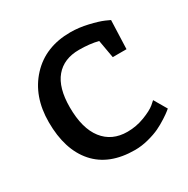

<svg xmlns="http://www.w3.org/2000/svg" viewBox="-131 -658 771 786"><g transform="rotate(-30 255.0 -265.0)"><path d="M400 -365 385 -450Q345 -460 295 -460Q223 -460 184 -413.5Q145 -367 145 -275Q145 -175 186 -122.5Q227 -70 300 -70Q342 -70 381 -85Q420 -100 438 -115L455 -130L490 -70Q486 -67 479.5 -61.5Q473 -56 451.5 -42Q430 -28 408 -17.5Q386 -7 353.5 1.5Q321 10 290 10Q168 10 104 -62.5Q40 -135 40 -265Q40 -387 111 -463.5Q182 -540 300 -540Q340 -540 382.5 -530Q425 -520 448 -510L470 -500L465 -365Z"/></g></svg>

Font: Bitter
Style: Regular
Weight: 400
Designer: Sol Matas
Foundry: Sol Matas
Version: Version 1.300;PS 001.300;hotconv 1.0.70;makeotf.lib2.5.58329